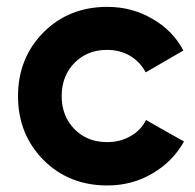

<svg xmlns="http://www.w3.org/2000/svg" viewBox="-20 -534 576 567"><path d="M296.9 13.7Q183.6 13.7 108.4 -61.5Q33.2 -137.7 33.2 -250Q33.2 -362.3 108.4 -438.5Q183.6 -513.7 296.9 -513.7Q370.1 -513.7 429.7 -478.5Q490.2 -444.3 521.5 -384.8Q484.4 -363.3 410.2 -320.3Q394.5 -350.6 364.3 -369.1Q334 -386.7 295.9 -386.7Q238.3 -386.7 200.2 -348.6Q162.1 -309.6 162.1 -250Q162.1 -191.4 200.2 -152.3Q238.3 -114.3 295.9 -114.3Q335 -114.3 365.2 -131.8Q396.5 -149.4 411.1 -179.7Q448.2 -158.2 523.4 -116.2Q490.2 -56.6 429.7 -21.5Q370.1 13.7 296.9 13.7Z"/></svg>

Font: LeFont
Style: Regular
Weight: 700
Designer: Leryon MEDIA
Version: Version 1.0